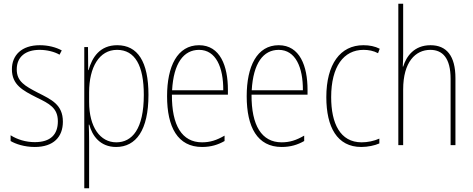

<svg xmlns="http://www.w3.org/2000/svg" viewBox="-20 -846 2542 1032"><path d="M318 -192C318 -284 256 -311 183 -348C114 -384 70 -408 70 -473C70 -542 119 -578 193 -578C232 -578 273 -568 300 -552L312 -575C281 -592 239 -603 194 -603C95 -603 44 -548 44 -474C44 -390 102 -360 177 -322C245 -289 291 -266 291 -194C291 -123 252 -82 167 -82C119 -82 73 -96 37 -119V-88C64 -72 111 -56 167 -56C268 -56 318 -110 318 -192Z M610 -603C517 -603 475 -538 456 -469H454L453 -593H433V166H459V-87C459 -122 458 -154 457 -176H460C475 -117 518 -56 604 -56C711 -56 778 -146 778 -336C778 -515 720 -603 610 -603ZM609 -578C706 -578 753 -493 753 -336C753 -152 690 -81 605 -81C519 -81 459 -162 459 -298V-350C459 -484 513 -578 609 -578Z M1050 -603C933 -603 878 -489 878 -329C878 -163 935 -56 1066 -56C1114 -56 1152 -68 1187 -88V-117C1144 -92 1109 -81 1066 -81C958 -81 903 -172 904 -337H1205V-364C1205 -490 1164 -603 1050 -603ZM1050 -578C1141 -578 1181 -483 1180 -361H905C913 -506 967 -578 1050 -578Z M1478 -603C1361 -603 1306 -489 1306 -329C1306 -163 1363 -56 1494 -56C1542 -56 1580 -68 1615 -88V-117C1572 -92 1537 -81 1494 -81C1386 -81 1331 -172 1332 -337H1633V-364C1633 -490 1592 -603 1478 -603ZM1478 -578C1569 -578 1609 -483 1608 -361H1333C1341 -506 1395 -578 1478 -578Z M1922 -56C1957 -56 1994 -64 2019 -75V-101C1990 -88 1956 -81 1924 -81C1808 -81 1760 -183 1760 -324C1760 -488 1827 -578 1934 -578C1961 -578 1988 -573 2012 -560L2021 -584C1995 -597 1967 -603 1933 -603C1809 -603 1734 -501 1734 -324C1734 -163 1792 -56 1922 -56Z M2147 -559V-826H2121V-66H2147V-365C2147 -513 2213 -578 2293 -578C2358 -578 2402 -535 2402 -422V-66H2428V-426C2428 -546 2380 -603 2294 -603C2206 -603 2164 -543 2147 -488H2145C2146 -512 2147 -529 2147 -559Z"/></svg>

Font: Noto Sans Malayalam UI Condensed Thin
Style: Regular
Weight: 100
Width: 3
Designer: Jelle Bosma - Monotype Design Team
Foundry: Monotype Imaging Inc.
Version: Version 2.104